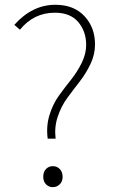

<svg xmlns="http://www.w3.org/2000/svg" viewBox="-20 -771 475 804"><path d="M179.7 -190.4Q172.9 -242.2 187 -288.6Q201.2 -335 226.1 -369.6Q251 -404.3 276.9 -436.5Q302.7 -468.8 321.8 -506.8Q340.8 -544.9 340.8 -583Q340.8 -639.6 307.6 -678.7Q274.4 -717.8 210 -717.8Q121.1 -717.8 63.5 -646.5L40 -667Q115.2 -751 211.9 -751Q289.1 -751 333.5 -703.6Q377.9 -656.2 377.9 -585Q377.9 -543 358.9 -502.9Q339.8 -462.9 313.5 -429.2Q287.1 -395.5 261.7 -360.8Q236.3 -326.2 221.7 -282.2Q207 -238.3 212.9 -190.4ZM161.1 -30.3Q161.1 -51.8 172.9 -63.5Q184.6 -75.2 201.2 -75.2Q218.8 -75.2 230.5 -63Q242.2 -50.8 242.2 -30.3Q242.2 -10.7 230 1Q217.8 12.7 201.2 12.7Q184.6 12.7 172.9 1Q161.1 -10.7 161.1 -30.3Z"/></svg>

Font: Bpmf Zihi Sans ExtraLight
Style: ExtraLight
Weight: 250
Foundry: But Ko
Version: Version 1.320